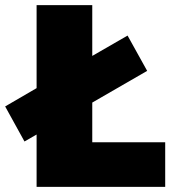

<svg xmlns="http://www.w3.org/2000/svg" viewBox="-42 -725 688 745"><path d="M599 -173V0H100V-203L53 -176L-22 -312L100 -383V-705H316V-508L453 -587L529 -450L316 -327V-173Z"/></svg>

Font: Nunito Sans Heavy
Style: Regular
Weight: 400
Designer: Vernon Adams
Foundry: Vernon Adams
Version: Version 2.500